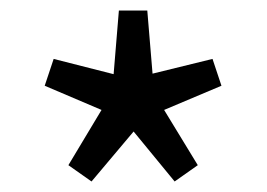

<svg xmlns="http://www.w3.org/2000/svg" viewBox="-20 -816 507 365"><path d="M154 -471 234 -566 312 -471 356 -502 292 -607 401 -653 384 -704 270 -676 260 -796H206L196 -675L82 -704L65 -653L173 -607L110 -502Z"/></svg>

Font: ChiuKong Gothic CL
Style: Regular
Weight: 400
Designer: Ryoko NISHIZUKA 西塚涼子 (kana, bopomofo & ideographs); Paul D. Hunt (Latin, Greek & Cyrillic); Sandoll Communications 산돌커뮤니
Foundry: Adobe
Version: Version 1.300